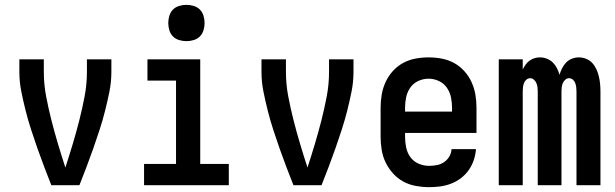

<svg xmlns="http://www.w3.org/2000/svg" viewBox="-20 -765 2540 793"><path d="M192 0Q177 -38 162.5 -76Q148 -114 134.5 -152.5Q121 -191 108.5 -229.5Q96 -268 86 -307.5Q76 -347 68 -387Q60 -427 60 -468V-520H161V-468Q161 -417 170.5 -367Q180 -317 192.5 -268Q205 -219 219.5 -170.5Q234 -122 250 -73Q266 -122 280.5 -170.5Q295 -219 307.5 -268Q320 -317 329.5 -367Q339 -417 339 -468V-520H440V-468Q440 -427 432 -387Q424 -347 414 -307.5Q404 -268 391.5 -229.5Q379 -191 365.5 -152.5Q352 -114 337.5 -76Q323 -38 308 0Z M575 0V-88H707V-432H589V-520H807V-88H925V0ZM750 -595Q735 -595 720 -599.5Q705 -604 694.5 -614.5Q684 -625 679.5 -640Q675 -655 675 -670Q675 -685 679.5 -700Q684 -715 694.5 -725.5Q705 -736 720 -740.5Q735 -745 750 -745Q765 -745 780 -740.5Q795 -736 805.5 -725.5Q816 -715 820.5 -700Q825 -685 825 -670Q825 -655 820.5 -640Q816 -625 805.5 -614.5Q795 -604 780 -599.5Q765 -595 750 -595Z M1192 0Q1177 -38 1162.5 -76Q1148 -114 1134.5 -152.5Q1121 -191 1108.5 -229.5Q1096 -268 1086 -307.5Q1076 -347 1068 -387Q1060 -427 1060 -468V-520H1161V-468Q1161 -417 1170.5 -367Q1180 -317 1192.5 -268Q1205 -219 1219.5 -170.5Q1234 -122 1250 -73Q1266 -122 1280.5 -170.5Q1295 -219 1307.5 -268Q1320 -317 1329.5 -367Q1339 -417 1339 -468V-520H1440V-468Q1440 -427 1432 -387Q1424 -347 1414 -307.5Q1404 -268 1391.5 -229.5Q1379 -191 1365.5 -152.5Q1352 -114 1337.5 -76Q1323 -38 1308 0Z M1752 8Q1725 8 1697.5 3Q1670 -2 1646 -15Q1622 -28 1603.5 -48.5Q1585 -69 1573 -93.5Q1561 -118 1556.5 -145.5Q1552 -173 1552 -200V-320Q1552 -347 1556.5 -374Q1561 -401 1572.5 -426Q1584 -451 1602.5 -471.5Q1621 -492 1645 -505Q1669 -518 1696 -523Q1723 -528 1750 -528Q1777 -528 1804 -523Q1831 -518 1855 -505Q1879 -492 1897.5 -471.5Q1916 -451 1927.5 -426Q1939 -401 1943.5 -374Q1948 -347 1948 -320V-216H1653V-200Q1653 -178 1657.5 -156Q1662 -134 1675 -116Q1688 -98 1709 -89Q1730 -80 1752 -80Q1768 -80 1784 -83Q1800 -86 1813.5 -95Q1827 -104 1835.5 -118Q1844 -132 1845 -149H1946Q1944 -125 1936.5 -103Q1929 -81 1915.5 -62Q1902 -43 1883.5 -29Q1865 -15 1843 -6.5Q1821 2 1798 5Q1775 8 1752 8ZM1847 -304V-320Q1847 -342 1842.5 -363.5Q1838 -385 1825.5 -403Q1813 -421 1792.5 -430.5Q1772 -440 1750 -440Q1728 -440 1707.5 -430.5Q1687 -421 1674.5 -403Q1662 -385 1657.5 -363.5Q1653 -342 1653 -320V-304Z M2040 0V-520H2139V-478Q2144 -488 2150.5 -497.5Q2157 -507 2166.5 -514Q2176 -521 2187 -524.5Q2198 -528 2210 -528Q2210 -528 2210 -528Q2210 -528 2210 -528Q2225 -528 2239 -522.5Q2253 -517 2263.5 -506.5Q2274 -496 2280.5 -483Q2287 -470 2291 -456Q2295 -470 2301.5 -483Q2308 -496 2318 -506.5Q2328 -517 2342 -522.5Q2356 -528 2371 -528Q2371 -528 2371 -528Q2371 -528 2371 -528Q2386 -528 2401 -522Q2416 -516 2426.5 -504.5Q2437 -493 2443.5 -478.5Q2450 -464 2453.5 -449Q2457 -434 2458.5 -418.5Q2460 -403 2460 -387V0H2361V-387Q2361 -396 2360 -404.5Q2359 -413 2356 -421.5Q2353 -430 2346 -436Q2339 -442 2330 -442Q2322 -442 2315 -436Q2308 -430 2304.5 -421.5Q2301 -413 2300 -404.5Q2299 -396 2299 -387V0H2201V-387Q2201 -396 2200 -404.5Q2199 -413 2195.5 -421.5Q2192 -430 2185 -436Q2178 -442 2170 -442Q2161 -442 2154 -436Q2147 -430 2144 -421.5Q2141 -413 2140 -404.5Q2139 -396 2139 -387V0Z"/></svg>

Font: Zed Mono Semibold
Style: Regular
Weight: 600
Monospace: yes
Designer: Belleve Invis
Foundry: Belleve Invis
Version: Version 1.0.0; ttfautohint (v1.8.4)